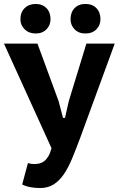

<svg xmlns="http://www.w3.org/2000/svg" viewBox="-32 -745 599 969"><path d="M264 -234 286 -150H296L315 -234L404 -525H547L373 -50Q351 9 331.5 56Q312 103 289 136Q266 169 237.5 186.5Q209 204 170 204Q144 204 120.5 199.5Q97 195 80 186L109 78Q124 83 140 83Q154 83 167 80Q180 77 191 68.5Q202 60 211.5 44.5Q221 29 228 3L-12 -525H157ZM71 -648Q71 -683 92.5 -704Q114 -725 148 -725Q182 -725 202.5 -704Q223 -683 223 -648Q223 -618 202.5 -597Q182 -576 148 -576Q114 -576 92.5 -597Q71 -618 71 -648ZM324 -648Q324 -683 344.5 -704Q365 -725 399 -725Q434 -725 454.5 -704Q475 -683 475 -648Q475 -618 454.5 -597Q434 -576 399 -576Q365 -576 344.5 -597Q324 -618 324 -648Z"/></svg>

Font: PT Sans Caption
Style: Bold
Weight: 700
Designer: A.Korolkova, O.Umpeleva, V.Yefimov
Foundry: ParaType Ltd
Version: Version 2.003W OFL